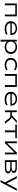

<svg xmlns="http://www.w3.org/2000/svg" viewBox="3574 -4118 723 7912"><g transform="rotate(90 3936.0 -161.5)"><path d="M121 0V-494H653V0H577V-430H197V0Z M1169 8Q1075 8 1003 -21.5Q931 -51 892.5 -108Q854 -165 854 -245Q854 -321 889.5 -379Q925 -437 992 -470Q1059 -503 1151 -503Q1240 -503 1300.5 -471.5Q1361 -440 1392 -383.5Q1423 -327 1423 -250V-227H907V-285H1380L1354 -262Q1354 -350 1299.5 -396Q1245 -442 1151 -442Q1087 -442 1037.5 -421Q988 -400 959 -359Q930 -318 930 -258V-248Q930 -186 959 -143.5Q988 -101 1043 -79Q1098 -57 1176 -57Q1235 -57 1288.5 -69.5Q1342 -82 1383 -114L1411 -60Q1372 -24 1306.5 -8Q1241 8 1169 8Z M1618 180V-494H1689V-385H1690Q1716 -442 1777.5 -472.5Q1839 -503 1919 -503Q2005 -503 2068.5 -470Q2132 -437 2167.5 -380Q2203 -323 2203 -247Q2203 -172 2167.5 -114.5Q2132 -57 2068.5 -24.5Q2005 8 1919 8Q1840 8 1780 -22Q1720 -52 1694 -106V180ZM1909 -57Q2010 -57 2067.5 -110.5Q2125 -164 2125 -248Q2125 -331 2068 -384.5Q2011 -438 1909 -438Q1808 -438 1750.5 -384.5Q1693 -331 1693 -248Q1693 -164 1750.5 -110.5Q1808 -57 1909 -57Z M2659 8Q2571 8 2504.5 -22.5Q2438 -53 2401 -110Q2364 -167 2364 -243Q2364 -322 2401.5 -380.5Q2439 -439 2505.5 -471Q2572 -503 2660 -503Q2728 -503 2783 -484.5Q2838 -466 2876 -432L2844 -375Q2807 -403 2761.5 -419.5Q2716 -436 2664 -436Q2565 -436 2503.5 -383Q2442 -330 2442 -243Q2442 -157 2503.5 -108Q2565 -59 2663 -59Q2716 -59 2761.5 -75Q2807 -91 2841 -117L2873 -61Q2835 -28 2781.5 -10Q2728 8 2659 8Z M3030 0V-494H3562V0H3486V-430H3106V0Z M4078 8Q3984 8 3912 -21.5Q3840 -51 3801.5 -108Q3763 -165 3763 -245Q3763 -321 3798.5 -379Q3834 -437 3901 -470Q3968 -503 4060 -503Q4149 -503 4209.5 -471.5Q4270 -440 4301 -383.5Q4332 -327 4332 -250V-227H3816V-285H4289L4263 -262Q4263 -350 4208.5 -396Q4154 -442 4060 -442Q3996 -442 3946.5 -421Q3897 -400 3868 -359Q3839 -318 3839 -258V-248Q3839 -186 3868 -143.5Q3897 -101 3952 -79Q4007 -57 4085 -57Q4144 -57 4197.5 -69.5Q4251 -82 4292 -114L4320 -60Q4281 -24 4215.5 -8Q4150 8 4078 8Z M4528 0V-494H4604V-288H4733L4953 -494H5048L4793 -256L4776 -278Q4815 -275 4840 -266Q4865 -257 4887.5 -238Q4910 -219 4937 -184L5081 0H4989L4863 -163Q4843 -187 4826 -200Q4809 -213 4784 -219Q4759 -225 4715 -225H4604V0Z M5353 0V-430H5112V-494H5671V-430H5430V0Z M5807 0V-494H5881V-101H5885L6267 -494H6340V0H6267V-393H6263L5880 0Z M6582 0V-494H6894Q6963 -494 7010 -479.5Q7057 -465 7081 -436.5Q7105 -408 7105 -364Q7105 -326 7074.5 -297.5Q7044 -269 6992 -256L6993 -253Q7038 -246 7067.5 -229.5Q7097 -213 7111 -189Q7125 -165 7125 -136Q7125 -73 7066.5 -36.5Q7008 0 6906 0ZM6656 -57H6900Q6971 -57 7009.5 -77Q7048 -97 7048 -139Q7048 -181 7009.5 -201.5Q6971 -222 6900 -222H6656ZM6656 -279H6888Q6955 -279 6991 -300Q7027 -321 7027 -360Q7027 -400 6991 -418.5Q6955 -437 6888 -437H6656Z M7402 180 7514 -32V35L7237 -494H7323L7538 -79H7540L7754 -494H7835L7485 180Z"/></g></svg>

Font: Nunito Sans 7pt Expanded Light
Style: Regular
Weight: 300
Width: 7
Designer: Vernon Adams
Foundry: Vernon Adams
Version: Version 3.101;gftools[0.9.27]